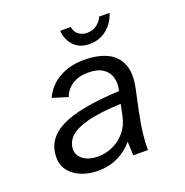

<svg xmlns="http://www.w3.org/2000/svg" viewBox="-124 -789 880 914"><g transform="rotate(-20 316.0 -332.0)"><path d="M220.2 12Q176.5 12 138.8 -2.6Q101 -17.1 77.8 -45.6Q54.5 -74 54.5 -115.3Q54.5 -208.5 147 -255Q239.4 -301.5 442.9 -310.7L443.9 -315.4Q451.6 -349.3 443.4 -378.4Q435.2 -407.4 408.4 -425.7Q381.7 -443.9 332.6 -443.9Q285.8 -443.9 252.7 -422.1Q219.6 -400.3 208.8 -365.7L130.3 -390.1Q157.9 -448.4 212.2 -477.9Q266.5 -507.4 334.8 -507.4Q405.2 -507.4 452.5 -484.7Q499.7 -462 518.5 -414.7Q537.4 -367.3 520.8 -292L499.5 -191.5Q485.7 -126.3 480.7 -79.1Q475.8 -31.9 476.4 0H402.2L399.4 -70.7Q372.4 -36.1 326.4 -12.1Q280.4 12 220.2 12ZM243.7 -51.9Q281.9 -51.9 317.9 -67.8Q353.8 -83.7 380.9 -115.1Q407.9 -146.5 417.8 -193.3L429.8 -250.9Q319.2 -246.4 256.3 -229.2Q193.5 -212 167.7 -184.9Q142 -157.8 142 -125.5Q142 -92 170.5 -72Q199.1 -51.9 243.7 -51.9ZM389.4 -568.9Q339.2 -568.9 310.1 -599.6Q281 -630.3 278 -676.1H331.2Q335.5 -649.6 354 -636.2Q372.5 -622.9 395.7 -622.9Q426.5 -622.9 447.4 -640Q468.3 -657 474.6 -676.1H528Q513.8 -629.8 477.5 -599.4Q441.2 -568.9 389.4 -568.9Z"/></g></svg>

Font: Atkinson Hyperlegible Mono ExtraLight
Style: Italic
Weight: 200
Italic angle: -12°
Monospace: yes
Designer: Elliott Scott, Megan Eiswerth, Linus Boman, Theodore Petrosky, Letters from Sweden
Foundry: Applied Design Works, Letters from Sweden
Version: Version 2.001